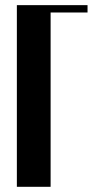

<svg xmlns="http://www.w3.org/2000/svg" viewBox="-20 -719 357 739"><path d="M44.9 0V-699.2H316.9V-670.9H174.8V0Z"/></svg>

Font: Moniqa Black Heading
Style: Regular
Weight: 900
Designer: Rajesh Rajput
Foundry: Rajesh Rajput
Version: Version 1.000